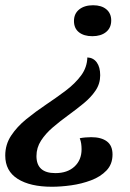

<svg xmlns="http://www.w3.org/2000/svg" viewBox="-50 -546 497 732"><path d="M302 -408Q270 -408 251 -423Q232 -438 232 -466Q232 -494 252 -510Q272 -526 305 -526Q337 -526 355.5 -510.5Q374 -495 374 -468Q374 -440 354.5 -424Q335 -408 302 -408ZM148 166Q65 166 17.5 136Q-30 106 -30 47Q-30 5 -7.5 -29Q15 -63 50 -91.5Q85 -120 124.5 -146.5Q164 -173 200 -200Q236 -227 259 -258Q282 -289 283 -327Q306 -326 319 -308Q332 -290 332 -259Q332 -227 314.5 -201Q297 -175 269 -152Q241 -129 210 -106.5Q179 -84 151.5 -60.5Q124 -37 106.5 -10Q89 17 89 49Q89 114 161 114Q207 114 234 89Q261 64 261 23Q261 12 259.5 1.5Q258 -9 254 -19Q264 -21 275.5 -22Q287 -23 298 -23Q336 -23 357.5 -7Q379 9 379 43Q379 80 356 104Q333 128 297 141.5Q261 155 221.5 160.5Q182 166 148 166Z"/></svg>

Font: Sansita Swashed
Style: Regular
Weight: 400
Designer: Pablo Cosgaya
Foundry: Omnibus-Type
Version: Version 1.003; ttfautohint (v1.8.3)